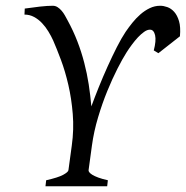

<svg xmlns="http://www.w3.org/2000/svg" viewBox="-20 -650 649 670"><path d="M516.6 -474.1Q521 -490.7 522.2 -504.2Q523.4 -517.6 521.2 -527.1Q519 -536.6 514.4 -541.7Q509.8 -546.9 502.4 -546.4Q493.7 -546.4 482.9 -538.8Q472.2 -531.2 461.4 -519.8Q450.7 -508.3 440.2 -494.1Q429.7 -480 421.4 -466.8Q407.7 -445.3 389.9 -410.4Q372.1 -375.5 354.5 -332.5Q336.9 -289.6 322.3 -240.7Q307.6 -191.9 300.8 -142.1L289.1 -56.2Q288.6 -53.2 291.5 -49.1Q294.4 -44.9 302.2 -40Q310.1 -35.2 323.2 -30.3Q336.4 -25.4 356.4 -21L354 0H138.7L141.1 -21Q182.6 -30.3 200.2 -39.8Q217.8 -49.3 218.8 -56.2L230.5 -142.1Q238.3 -198.2 233.9 -252.2Q229.5 -306.2 218.5 -353.8Q207.5 -401.4 192.6 -441.2Q177.7 -481 165.5 -508.8Q158.7 -523.9 148.9 -540Q139.2 -556.2 126.7 -569.3Q114.3 -582.5 98.9 -590.8Q83.5 -599.1 65.4 -599.1L66.4 -620.1Q92.8 -624 119.4 -627Q146 -629.9 164.1 -629.9Q173.3 -629.9 180.9 -625Q188.5 -620.1 194.8 -612.8Q201.2 -605.5 206.3 -596.4Q211.4 -587.4 215.8 -579.1Q235.8 -542.5 250 -505.6Q264.2 -468.8 273.9 -431.2Q283.7 -393.6 289.6 -355.5Q295.4 -317.4 298.8 -278.8Q310.1 -309.6 324.7 -345.9Q339.4 -382.3 355.5 -418Q371.6 -453.6 387.7 -485.4Q403.8 -517.1 418.5 -539.1Q429.2 -554.7 442.1 -570.8Q455.1 -586.9 470.2 -600.1Q485.4 -613.3 502.7 -621.6Q520 -629.9 539.1 -629.9Q550.8 -629.9 564 -625.2Q577.1 -620.6 587.9 -608.6Q598.6 -596.7 604.7 -576.2Q610.8 -555.7 607.9 -523.4L532.7 -464.4Z"/></svg>

Font: GentiumAlt
Style: Italic
Weight: 400
Italic angle: -7°
Designer: J. Victor Gaultney
Version: Version 1.02; 2005; OFL release